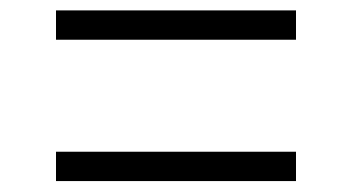

<svg xmlns="http://www.w3.org/2000/svg" viewBox="-20 -502 660 360"><path d="M85 -482.5H535V-427.5H85ZM85 -217.5H535V-162.5H85Z"/></svg>

Font: Monaspace Radon Var
Style: Regular
Weight: 400
Designer: Riley Cran and the Lettermatic Team
Version: Version 1.000 (Monaspace Radon Var)